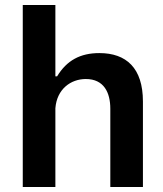

<svg xmlns="http://www.w3.org/2000/svg" viewBox="-20 -750 654 770"><path d="M71.3 -730V0H202.1V-315.9C208 -392.6 263.7 -433.1 324.2 -433.1C397 -433.1 422.4 -378.4 422.4 -314V0H553.2V-342.8C553.2 -477.5 486.3 -537.1 378.4 -537.1C302.2 -537.1 247.6 -507.8 209 -443.8H202.1V-730Z"/></svg>

Font: Wand UI Pro Bold
Style: Regular
Weight: 700
Designer: Andreas Faust
Version: Version 1.003;FEAKit 1.0